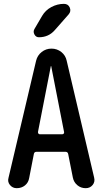

<svg xmlns="http://www.w3.org/2000/svg" viewBox="-20 -985 540 1005"><path d="M246.1 -638.7 178.7 -293.9Q178.7 -289.1 181.2 -285.6Q183.6 -282.2 188.5 -282.2H305.7Q310.5 -282.2 313.5 -285.6Q316.4 -289.1 315.4 -293.9L248 -638.7Q248 -639.6 247.1 -639.6Q246.1 -639.6 246.1 -638.7ZM67.4 0Q45.9 0 32.2 -16.6Q18.6 -33.2 24.4 -53.7L168.9 -667Q175.8 -695.3 198.2 -712.9Q220.7 -730.5 249.5 -730.5Q278.3 -730.5 300.8 -712.9Q323.2 -695.3 329.1 -667L472.7 -55.7Q478.5 -33.2 464.8 -16.6Q451.2 0 428.7 0Q403.3 0 384.8 -15.6Q366.2 -31.2 361.3 -55.7L336.9 -178.7Q335 -189.5 324.2 -190.4H170.9Q159.2 -190.4 157.2 -178.7L132.8 -53.7Q128.9 -29.3 110.8 -14.6Q92.8 0 67.4 0ZM314.5 -964.8Q336.9 -964.8 345.2 -945.3Q353.5 -925.8 338.9 -909.2L266.6 -827.1Q234.4 -790 183.6 -790Q168 -790 160.2 -804.7Q152.3 -819.3 160.2 -833L200.2 -901.4Q217.8 -931.6 249 -948.2Q280.3 -964.8 314.5 -964.8Z"/></svg>

Font: Rounded-X Mgen+ 2m medium
Style: Regular
Weight: 500
Designer: [Source Han Sans]
Ryoko NISHIZUKA  (kana & ideographs); Paul D. Hunt (Latin, Greek & Cyrillic); Wenlong ZHANG  (bopomofo
Version: Version 1.059.20150602